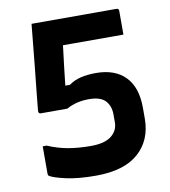

<svg xmlns="http://www.w3.org/2000/svg" viewBox="-81 -770 762 860"><g transform="rotate(-10 300.0 -340.0)"><path d="M120 -700H506Q517 -700 517 -689V-581H242Q241 -573 240 -564Q235 -525 230 -481.5Q225 -438 221 -401H242Q265 -418 295.5 -425.5Q326 -433 365 -433Q452 -433 499 -384.5Q546 -336 546 -244V-195Q546 -96 480.5 -38Q415 20 287 20Q206 20 152.5 8Q99 -4 80 -15Q75 -18 74.5 -21Q74 -24 74 -28V-151H92Q136 -132 182.5 -123.5Q229 -115 288 -115Q350 -115 380.5 -139Q411 -163 411 -201V-237Q411 -275 389 -299Q367 -323 314 -323Q256 -323 212 -298H92Q80 -298 81 -311Q82 -322 85 -352.5Q88 -383 92.5 -426Q97 -469 102 -517.5Q107 -566 111.5 -613.5Q116 -661 120 -700Z"/></g></svg>

Font: Recursive Sn Lnr St
Style: Bold
Weight: 700
Version: Version 1.079;hotconv 1.0.112;makeotfexe 2.5.65598; ttfautoh